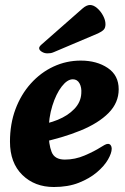

<svg xmlns="http://www.w3.org/2000/svg" viewBox="-20 -734 502 770"><path d="M196 16Q119 16 69.5 -32.5Q20 -81 20 -166Q20 -237 42 -296Q64 -355 103.5 -399Q143 -443 194.5 -467Q246 -491 304 -491Q368 -491 412 -461.5Q456 -432 456 -376Q456 -322 415.5 -281Q375 -240 303 -210.5Q231 -181 136 -161L123 -231Q171 -237 211.5 -253.5Q252 -270 278 -297Q304 -324 306 -359Q308 -383 299 -399.5Q290 -416 272 -416Q250 -416 227.5 -387Q205 -358 190 -310Q175 -262 175 -206Q175 -155 187 -124.5Q199 -94 240 -94Q281 -94 319.5 -110.5Q358 -127 383 -143Q391 -148 399 -152.5Q407 -157 413 -157Q420 -157 424 -151.5Q428 -146 428 -138Q428 -120 413 -94Q398 -68 368.5 -43Q339 -18 296 -1Q253 16 196 16ZM146 -555Q137 -547 137 -541Q137 -533 147.5 -526.5Q158 -520 170 -520Q178 -520 183.5 -521Q189 -522 196 -525L373 -600Q388 -607 395.5 -614.5Q403 -622 403 -637Q403 -653 393.5 -671Q384 -689 369.5 -701.5Q355 -714 341 -714Q327 -714 311 -700Z"/></svg>

Font: Alkatra
Style: Bold
Weight: 700
Designer: Suman Bhandary
Version: Version 1.100;gftools[0.9.22]